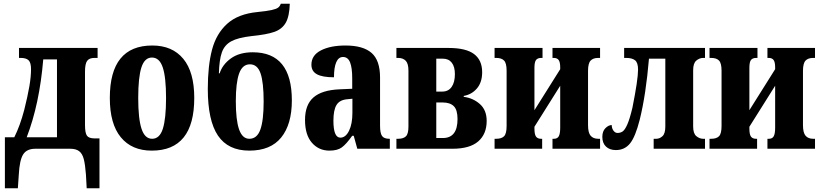

<svg xmlns="http://www.w3.org/2000/svg" viewBox="-20 -791 4366 1021"><path d="M6 -61H56Q87 -123 109 -207Q127 -279 136 -331Q145 -383 145 -423Q145 -458 132 -470.5Q119 -483 90 -483H81V-536H499V-483H482Q455 -483 443.5 -467.5Q432 -452 432 -410V-126Q432 -85 442 -70Q452 -55 483 -55H509V210H441L437 137Q433 84 425.5 55Q418 26 401 13Q384 0 354 0H168Q122 0 103 30.5Q84 61 80 137L75 210H6ZM283 -61V-475H210Q190 -237 122 -61Z M564 -270Q564 -549 790 -549Q896 -549 954.5 -478.5Q1013 -408 1013 -270Q1013 10 787 10Q681 10 622.5 -61Q564 -132 564 -270ZM863 -270Q863 -380 845.5 -432.5Q828 -485 788 -485Q749 -485 732 -432.5Q715 -380 715 -270Q715 -160 732.5 -106.5Q750 -53 789 -53Q829 -53 846 -106.5Q863 -160 863 -270Z M1085 -318Q1085 -441 1107.5 -526.5Q1130 -612 1188 -664.5Q1246 -717 1349 -727Q1399 -732 1424 -737.5Q1449 -743 1459 -750.5Q1469 -758 1473 -771H1521Q1519 -704 1499.5 -670Q1480 -636 1439 -621.5Q1398 -607 1317 -599Q1246 -591 1210 -571.5Q1174 -552 1160 -513Q1146 -474 1144 -401H1148Q1163 -448 1208 -480.5Q1253 -513 1324 -513Q1532 -513 1532 -257Q1532 -130 1475.5 -60Q1419 10 1306 10Q1193 10 1139 -70Q1085 -150 1085 -318ZM1382 -251Q1382 -353 1365.5 -401Q1349 -449 1309 -449Q1269 -449 1251.5 -400Q1234 -351 1234 -253Q1234 -152 1251.5 -102.5Q1269 -53 1306 -53Q1347 -53 1364.5 -102Q1382 -151 1382 -251Z M1602 -153Q1602 -234 1647 -273Q1692 -312 1785 -316L1853 -319V-374Q1853 -431 1841.5 -459.5Q1830 -488 1804 -488Q1780 -488 1768 -460Q1756 -432 1756 -380Q1695 -380 1665.5 -396Q1636 -412 1636 -447Q1636 -497 1686.5 -523Q1737 -549 1817 -549Q1911 -549 1956 -509.5Q2001 -470 2001 -379V-123Q2001 -83 2011.5 -68Q2022 -53 2050 -53H2053V0H1880L1861 -69H1853Q1821 -24 1797.5 -7Q1774 10 1732 10Q1675 10 1638.5 -32Q1602 -74 1602 -153ZM1854 -191V-266L1824 -263Q1785 -259 1769 -232Q1753 -205 1753 -149Q1753 -59 1790 -59Q1818 -59 1836 -95.5Q1854 -132 1854 -191Z M2088 -53H2097Q2125 -53 2138.5 -66Q2152 -79 2152 -118V-415Q2152 -453 2137.5 -468Q2123 -483 2097 -483H2088V-536H2365Q2458 -536 2501 -503.5Q2544 -471 2544 -407Q2544 -353 2516 -320.5Q2488 -288 2446 -281V-276Q2495 -270 2531.5 -238Q2568 -206 2568 -148Q2568 -78 2523 -39Q2478 0 2386 0H2088ZM2332 -304Q2364 -304 2381.5 -328.5Q2399 -353 2399 -397Q2399 -436 2382.5 -457.5Q2366 -479 2335 -479H2300V-304ZM2335 -57Q2413 -57 2413 -158Q2413 -207 2393 -226.5Q2373 -246 2335 -246H2300V-57Z M2610 -53H2619Q2647 -53 2660.5 -66.5Q2674 -80 2674 -121V-415Q2674 -455 2660.5 -469Q2647 -483 2619 -483H2610V-536H2865V-483H2858Q2839 -483 2830.5 -472Q2822 -461 2822 -431V-205L2959 -423V-433Q2959 -460 2951 -471.5Q2943 -483 2925 -483H2918V-536H3171V-483H3161Q3134 -483 3120.5 -468.5Q3107 -454 3107 -414V-125Q3107 -85 3121 -69Q3135 -53 3161 -53H3171V0H2918V-53H2926Q2944 -53 2951.5 -66.5Q2959 -80 2959 -112V-335L2822 -117V-107Q2822 -76 2830.5 -64.5Q2839 -53 2857 -53H2863V0H2610Z M3183 -63Q3183 -93 3199.5 -109.5Q3216 -126 3233 -126Q3233 -109 3242 -96.5Q3251 -84 3264 -84Q3279 -84 3291 -92Q3303 -100 3316 -129.5Q3329 -159 3343 -218Q3373 -368 3373 -421Q3373 -458 3357 -470.5Q3341 -483 3310 -483H3299V-536H3729V-483H3719Q3700 -483 3683 -469Q3666 -455 3666 -418V-118Q3666 -81 3683 -67Q3700 -53 3719 -53H3729V0H3456V-53H3470Q3488 -53 3503 -67Q3518 -81 3518 -118V-479H3431Q3415 -288 3382 -155Q3359 -64 3330.5 -28.5Q3302 7 3255 7Q3222 7 3202.5 -11.5Q3183 -30 3183 -63Z M3753 -53H3762Q3790 -53 3803.5 -66.5Q3817 -80 3817 -121V-415Q3817 -455 3803.5 -469Q3790 -483 3762 -483H3753V-536H4008V-483H4001Q3982 -483 3973.5 -472Q3965 -461 3965 -431V-205L4102 -423V-433Q4102 -460 4094 -471.5Q4086 -483 4068 -483H4061V-536H4314V-483H4304Q4277 -483 4263.5 -468.5Q4250 -454 4250 -414V-125Q4250 -85 4264 -69Q4278 -53 4304 -53H4314V0H4061V-53H4069Q4087 -53 4094.5 -66.5Q4102 -80 4102 -112V-335L3965 -117V-107Q3965 -76 3973.5 -64.5Q3982 -53 4000 -53H4006V0H3753Z"/></svg>

Font: Noto Serif CondExtraBold
Style: Regular
Weight: 800
Width: 3
Designer: Monotype Design Team
Foundry: Monotype Imaging Inc.
Version: Version 1.001